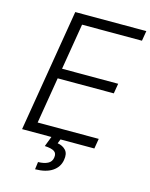

<svg xmlns="http://www.w3.org/2000/svg" viewBox="-135 -813 863 1101"><g transform="rotate(15 297.0 -262.0)"><path d="M51.1 0 171.9 -727.3H593.8L583.8 -667.6H228.3L182.9 -393.8H516L506 -334.2H172.9L127.5 -59.7H490.1L480.1 0ZM226.2 -2.8H280.2L269.2 25.6Q299.7 30.2 318 50.1Q336.3 70 329.2 109Q322.1 152 284.6 177.2Q247.2 202.4 182.5 203.1L188.2 158.7Q223.4 158 245.4 146.8Q267.4 135.7 271.3 110.8Q275.9 84.5 259.1 73.3Q242.2 62.1 202.1 60Z"/></g></svg>

Font: Inter Light  BETA
Style: Italic
Weight: 300
Italic angle: 9.39999°
Designer: Rasmus Andersson
Foundry: rsms
Version: Version 3.011;git-f93a4a705